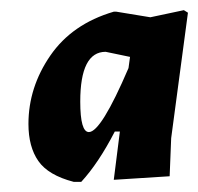

<svg xmlns="http://www.w3.org/2000/svg" viewBox="-20 -671 390 378"><path d="M206 -412Q174 -350 140 -313H125Q75 -326 55.5 -354Q36 -382 36 -427Q36 -499 79 -561.5Q122 -624 204 -648H209L276 -637L342 -651L350 -646L317 -399L314 -324L204 -317L216 -412ZM138 -471Q138 -411 155 -411Q179 -411 233 -537L236 -559L188 -569Q138 -569 138 -471Z"/></svg>

Font: Alegreya Sans SC Black
Style: Italic
Weight: 900
Italic angle: -7°
Designer: Juan Pablo del Peral
Foundry: Huerta Tipografica
Version: Version 2.007